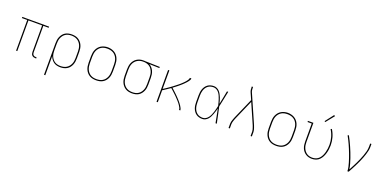

<svg xmlns="http://www.w3.org/2000/svg" viewBox="-9 -1779 6018 3006"><g transform="rotate(20 3000.0 -275.5)"><path d="M492 8Q476 8 461 3.5Q446 -1 434.5 -11.5Q423 -22 418.5 -37.5Q414 -53 414 -68V-511H186V0H166V-511H77V-530H523V-511H434V-68Q434 -57 437.5 -45.5Q441 -34 449 -26Q457 -18 468.5 -14.5Q480 -11 492 -11H504V8Z M706 205V-320Q706 -348 710 -375.5Q714 -403 725 -428.5Q736 -454 753.5 -476Q771 -498 794.5 -512Q818 -526 845.5 -532Q873 -538 901 -538Q929 -538 957 -532.5Q985 -527 1009 -512.5Q1033 -498 1051.5 -476.5Q1070 -455 1081.5 -429.5Q1093 -404 1097.5 -376Q1102 -348 1102 -320V-210Q1102 -182 1097.5 -154.5Q1093 -127 1082 -101Q1071 -75 1053 -53.5Q1035 -32 1011 -18Q987 -4 959.5 2Q932 8 904 8Q875 8 846.5 1.5Q818 -5 794.5 -21.5Q771 -38 754 -61.5Q737 -85 727 -113V205ZM901 -11Q926 -11 951.5 -16.5Q977 -22 998.5 -35Q1020 -48 1036.5 -67.5Q1053 -87 1063 -110.5Q1073 -134 1077 -159.5Q1081 -185 1081 -210V-320Q1081 -345 1077 -370.5Q1073 -396 1063 -419.5Q1053 -443 1036.5 -462.5Q1020 -482 998.5 -495Q977 -508 951.5 -513.5Q926 -519 901 -519Q876 -519 851 -513.5Q826 -508 805 -494.5Q784 -481 768.5 -461Q753 -441 743.5 -418Q734 -395 730.5 -370Q727 -345 727 -320V-210Q727 -185 730.5 -160Q734 -135 743.5 -112Q753 -89 768.5 -69Q784 -49 805 -35.5Q826 -22 851 -16.5Q876 -11 901 -11Z M1500 8Q1472 8 1444 2.5Q1416 -3 1391.5 -17Q1367 -31 1348.5 -52.5Q1330 -74 1318.5 -100Q1307 -126 1302.5 -154Q1298 -182 1298 -210V-320Q1298 -348 1302.5 -376Q1307 -404 1318.5 -430Q1330 -456 1348.5 -477.5Q1367 -499 1391.5 -513Q1416 -527 1444 -534Q1472 -541 1500 -541Q1528 -541 1556 -534Q1584 -527 1608.5 -513Q1633 -499 1651.5 -477.5Q1670 -456 1681.5 -430Q1693 -404 1697.5 -376Q1702 -348 1702 -320V-210Q1702 -182 1697.5 -154Q1693 -126 1681.5 -100Q1670 -74 1651.5 -52.5Q1633 -31 1608.5 -17Q1584 -3 1556 2.5Q1528 8 1500 8ZM1500 -11Q1525 -11 1550.5 -16Q1576 -21 1598 -34Q1620 -47 1636.5 -67Q1653 -87 1663 -110.5Q1673 -134 1677 -159.5Q1681 -185 1681 -210V-320Q1681 -346 1677 -371.5Q1673 -397 1663 -420.5Q1653 -444 1636 -464Q1619 -484 1596.5 -496.5Q1574 -509 1548.5 -514Q1523 -519 1498 -519Q1472 -519 1447 -513.5Q1422 -508 1400.5 -495Q1379 -482 1362.5 -462Q1346 -442 1336.5 -419Q1327 -396 1323 -370.5Q1319 -345 1319 -320V-210Q1319 -185 1323 -159.5Q1327 -134 1337 -110.5Q1347 -87 1363.5 -67Q1380 -47 1402 -34Q1424 -21 1449.5 -16Q1475 -11 1500 -11Z M2099 8Q2071 8 2043 2.5Q2015 -3 1991 -17.5Q1967 -32 1948.5 -53.5Q1930 -75 1918.5 -100.5Q1907 -126 1902.5 -154Q1898 -182 1898 -210V-320Q1898 -347 1902 -374Q1906 -401 1916.5 -426Q1927 -451 1944 -472.5Q1961 -494 1984 -508.5Q2007 -523 2033 -530.5Q2059 -538 2086 -538Q2090 -538 2093.5 -538Q2097 -538 2100 -538Q2104 -538 2108.5 -538Q2113 -538 2117 -537L2367 -530V-511L2198 -516Q2223 -502 2242.5 -480Q2262 -458 2273.5 -432Q2285 -406 2289.5 -377.5Q2294 -349 2294 -320V-210Q2294 -182 2290 -154.5Q2286 -127 2275 -101.5Q2264 -76 2246.5 -54Q2229 -32 2205.5 -18Q2182 -4 2154.5 2Q2127 8 2099 8ZM2099 -11Q2124 -11 2149 -16.5Q2174 -22 2195 -35.5Q2216 -49 2231.5 -69Q2247 -89 2256.5 -112Q2266 -135 2269.5 -160Q2273 -185 2273 -210V-320Q2273 -344 2270 -367.5Q2267 -391 2258.5 -413Q2250 -435 2236.5 -455Q2223 -475 2204 -489Q2185 -503 2162 -510Q2139 -517 2115 -519H2100Q2097 -519 2094 -519Q2091 -519 2088 -519Q2063 -519 2039.5 -512Q2016 -505 1995.5 -491.5Q1975 -478 1959.5 -458.5Q1944 -439 1935 -416Q1926 -393 1922.5 -369Q1919 -345 1919 -320V-210Q1919 -185 1923 -159.5Q1927 -134 1937 -110.5Q1947 -87 1963.5 -67.5Q1980 -48 2001.5 -35Q2023 -22 2048.5 -16.5Q2074 -11 2099 -11Z M2506 0V-530H2527V-222Q2539 -230 2551.5 -237.5Q2564 -245 2576 -253.5Q2588 -262 2600 -270Q2612 -278 2624 -286.5Q2636 -295 2648 -303.5Q2660 -312 2671.5 -321Q2683 -330 2694.5 -339Q2706 -348 2717.5 -357Q2729 -366 2740.5 -375Q2752 -384 2763 -394Q2774 -404 2784.5 -414Q2795 -424 2805.5 -434Q2816 -444 2825.5 -455Q2835 -466 2844 -477.5Q2853 -489 2860.5 -502Q2868 -515 2868 -530H2894Q2894 -516 2887 -503.5Q2880 -491 2872 -479.5Q2864 -468 2854.5 -457.5Q2845 -447 2835.5 -437Q2826 -427 2816 -417Q2806 -407 2795.5 -397.5Q2785 -388 2774.5 -379Q2764 -370 2753.5 -361Q2743 -352 2732 -343.5Q2721 -335 2710 -326.5Q2699 -318 2687.5 -309.5Q2676 -301 2665 -292Q2679 -280 2693 -267Q2707 -254 2721 -241Q2735 -228 2749 -214.5Q2763 -201 2776 -187.5Q2789 -174 2802 -160Q2815 -146 2827.5 -131.5Q2840 -117 2852 -101.5Q2864 -86 2874 -70Q2884 -54 2893 -36.5Q2902 -19 2902 0H2881Q2881 -19 2872.5 -35.5Q2864 -52 2854 -67.5Q2844 -83 2832.5 -98Q2821 -113 2808.5 -126.5Q2796 -140 2783.5 -153.5Q2771 -167 2758 -180.5Q2745 -194 2731.5 -206.5Q2718 -219 2704.5 -231.5Q2691 -244 2677.5 -256.5Q2664 -269 2650 -281Q2620 -260 2589 -239.5Q2558 -219 2527 -199V0Z M3269 8Q3242 8 3216 1.5Q3190 -5 3168 -20.5Q3146 -36 3130.5 -58Q3115 -80 3106 -105Q3097 -130 3093.5 -156.5Q3090 -183 3090 -210V-320Q3090 -347 3093.5 -373.5Q3097 -400 3106 -425Q3115 -450 3130.5 -472Q3146 -494 3168 -509.5Q3190 -525 3216 -531.5Q3242 -538 3269 -538Q3295 -538 3319 -526.5Q3343 -515 3360.5 -496Q3378 -477 3390.5 -454Q3403 -431 3412.5 -407Q3422 -383 3429.5 -358Q3437 -333 3443 -308Q3455 -363 3465.5 -418.5Q3476 -474 3487 -530H3508Q3494 -465 3481 -399Q3468 -333 3453 -268Q3469 -202 3482 -134.5Q3495 -67 3510 0H3489Q3477 -57 3466.5 -114.5Q3456 -172 3444 -229Q3437 -203 3429.5 -178Q3422 -153 3412.5 -128Q3403 -103 3391 -79.5Q3379 -56 3361.5 -36Q3344 -16 3319.5 -4Q3295 8 3269 8ZM3269 -11Q3297 -11 3321 -26Q3345 -41 3361 -63Q3377 -85 3388 -110.5Q3399 -136 3407.5 -162Q3416 -188 3422.5 -215Q3429 -242 3435 -268Q3429 -295 3422 -321Q3415 -347 3406.5 -372.5Q3398 -398 3387 -423Q3376 -448 3360 -469.5Q3344 -491 3320 -505Q3296 -519 3269 -519Q3245 -519 3221.5 -513Q3198 -507 3178.5 -492.5Q3159 -478 3145.5 -457.5Q3132 -437 3124.5 -414.5Q3117 -392 3114 -368Q3111 -344 3111 -320V-210Q3111 -186 3114 -162Q3117 -138 3124.5 -115.5Q3132 -93 3145.5 -72.5Q3159 -52 3178.5 -37.5Q3198 -23 3221.5 -17Q3245 -11 3269 -11Z M3706 0V-74Q3706 -91 3710.5 -107.5Q3715 -124 3720.5 -140.5Q3726 -157 3732.5 -173Q3739 -189 3746 -205L3889 -531L3840 -642Q3831 -662 3828.5 -684Q3826 -706 3826 -728V-735H3847V-728Q3847 -708 3849 -687.5Q3851 -667 3859 -649L4054 -205Q4061 -189 4067.5 -173Q4074 -157 4079.5 -140.5Q4085 -124 4089.5 -107.5Q4094 -91 4094 -74V0H4073V-74Q4073 -90 4068.5 -105.5Q4064 -121 4059 -136.5Q4054 -152 4048 -167Q4042 -182 4035 -197L3900 -505L3765 -197Q3758 -182 3752 -167Q3746 -152 3741 -136.5Q3736 -121 3731.5 -105.5Q3727 -90 3727 -74V0Z M4500 8Q4472 8 4444 2.5Q4416 -3 4391.5 -17Q4367 -31 4348.5 -52.5Q4330 -74 4318.5 -100Q4307 -126 4302.5 -154Q4298 -182 4298 -210V-320Q4298 -348 4302.5 -376Q4307 -404 4318.5 -430Q4330 -456 4348.5 -477.5Q4367 -499 4391.5 -513Q4416 -527 4444 -534Q4472 -541 4500 -541Q4528 -541 4556 -534Q4584 -527 4608.5 -513Q4633 -499 4651.5 -477.5Q4670 -456 4681.5 -430Q4693 -404 4697.5 -376Q4702 -348 4702 -320V-210Q4702 -182 4697.5 -154Q4693 -126 4681.5 -100Q4670 -74 4651.5 -52.5Q4633 -31 4608.5 -17Q4584 -3 4556 2.5Q4528 8 4500 8ZM4500 -11Q4525 -11 4550.5 -16Q4576 -21 4598 -34Q4620 -47 4636.5 -67Q4653 -87 4663 -110.5Q4673 -134 4677 -159.5Q4681 -185 4681 -210V-320Q4681 -346 4677 -371.5Q4673 -397 4663 -420.5Q4653 -444 4636 -464Q4619 -484 4596.5 -496.5Q4574 -509 4548.5 -514Q4523 -519 4498 -519Q4472 -519 4447 -513.5Q4422 -508 4400.5 -495Q4379 -482 4362.5 -462Q4346 -442 4336.5 -419Q4327 -396 4323 -370.5Q4319 -345 4319 -320V-210Q4319 -185 4323 -159.5Q4327 -134 4337 -110.5Q4347 -87 4363.5 -67Q4380 -47 4402 -34Q4424 -21 4449.5 -16Q4475 -11 4500 -11Z M5095 8Q5068 8 5041.5 1.5Q5015 -5 4992 -20Q4969 -35 4951.5 -56.5Q4934 -78 4924 -103.5Q4914 -129 4910 -156Q4906 -183 4906 -210V-511H4836V-530H4927V-210Q4927 -185 4930.5 -160.5Q4934 -136 4943 -113.5Q4952 -91 4967 -71Q4982 -51 5002 -37Q5022 -23 5046.5 -17Q5071 -11 5095 -11Q5127 -11 5157 -22.5Q5187 -34 5208.5 -57Q5230 -80 5243.5 -109Q5257 -138 5265 -168.5Q5273 -199 5277 -230Q5281 -261 5281 -293Q5281 -355 5264 -416Q5247 -477 5213 -530L5231 -540Q5266 -485 5284 -421.5Q5302 -358 5302 -293Q5302 -259 5297.5 -225Q5293 -191 5283.5 -158Q5274 -125 5258.5 -94.5Q5243 -64 5219 -39.5Q5195 -15 5162.5 -3.5Q5130 8 5095 8ZM5097 -605 5082 -615 5191 -756 5209 -744Z M5686 0Q5686 -35 5678 -70Q5670 -105 5660 -138.5Q5650 -172 5638.5 -205.5Q5627 -239 5614.5 -272Q5602 -305 5588.5 -337.5Q5575 -370 5560.5 -402.5Q5546 -435 5530 -466.5Q5514 -498 5497 -529L5515 -538Q5537 -499 5556.5 -458.5Q5576 -418 5594 -377Q5612 -336 5628.5 -294.5Q5645 -253 5659.5 -210.5Q5674 -168 5686.5 -124.5Q5699 -81 5705 -37Q5724 -72 5742 -107Q5760 -142 5777.5 -177.5Q5795 -213 5810.5 -249.5Q5826 -286 5839.5 -323Q5853 -360 5863 -398.5Q5873 -437 5873 -477V-530H5894V-477Q5894 -445 5886.5 -413Q5879 -381 5869.5 -350.5Q5860 -320 5848.5 -290Q5837 -260 5824 -230.5Q5811 -201 5797 -171.5Q5783 -142 5768 -113.5Q5753 -85 5738 -56.5Q5723 -28 5707 0Z"/></g></svg>

Font: Iosevka Curly Slab ThEx
Style: Regular
Weight: 100
Width: 7
Monospace: yes
Designer: Belleve Invis
Foundry: Belleve Invis
Version: Version 11.1.0; ttfautohint (v1.8.3)